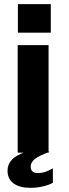

<svg xmlns="http://www.w3.org/2000/svg" viewBox="-20 -734 330 923"><path d="M213.5 0H65V-517H213.5ZM66 -714.2H224.2V-577H66ZM111.5 -6.8 219.5 -4.5Q167.5 14.2 147.5 30.4Q127.5 46.6 127.5 66.5Q127.5 82.1 135.9 89.9Q144.2 97.8 161.8 97.8Q181.9 97.8 198.7 92Q215.5 86.2 234.2 75.2V144.5Q218.8 154 188.9 161.5Q159.1 169 127 169Q74.6 169 45.4 147.9Q16.2 126.8 16.2 86.2Q16.2 56.8 36.8 34.1Q57.4 11.5 111.5 -6.8Z"/></svg>

Font: Public Sans VF
Style: Regular
Weight: 400
Designer: Pablo Impallari, Rodrigo Fuenzalida (Modified by Dan O. Williams and USWDS)
Version: Version 1.003